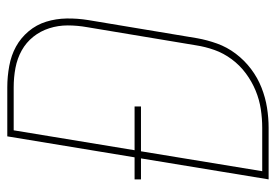

<svg xmlns="http://www.w3.org/2000/svg" viewBox="-138 -638 775 540"><g transform="rotate(-90 250.0 -367.5)"><path d="M16 0 75 -359H16V-377H78L137 -735H275Q305 -735 335 -729.5Q365 -724 389.5 -710.5Q414 -697 432.5 -675Q451 -653 459.5 -625.5Q468 -598 468.5 -568Q469 -538 464 -507L413 -201Q408 -173 398 -145Q388 -117 369.5 -92.5Q351 -68 326.5 -49.5Q302 -31 274 -20Q246 -9 217.5 -4.5Q189 0 161 0ZM39 -18H161Q187 -18 213.5 -22Q240 -26 265.5 -36.5Q291 -47 314 -64Q337 -81 354 -104Q371 -127 380 -152.5Q389 -178 393 -204L444 -510Q449 -538 449 -565Q449 -592 441 -617Q433 -642 417 -662Q401 -682 378.5 -694.5Q356 -707 329.5 -712Q303 -717 275 -717H154L98 -377H221V-359H95Z"/></g></svg>

Font: Iosevka SS18 Thin
Style: Italic
Weight: 100
Italic angle: -9°
Monospace: yes
Designer: Belleve Invis
Foundry: Belleve Invis
Version: Version 25.1.1; ttfautohint (v1.8.4)